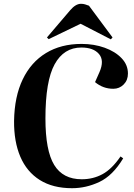

<svg xmlns="http://www.w3.org/2000/svg" viewBox="-20 -976 705 1010"><path d="M503 -596Q530 -657 501 -691.5Q472 -726 408 -726Q316 -726 267.5 -638Q219 -550 219 -353Q219 -184 265 -108.5Q311 -33 410 -33Q470 -33 519.5 -60Q569 -87 614 -153L628 -143Q573 -52 503 -19Q433 14 359 14Q258 14 189.5 -29Q121 -72 87 -151.5Q53 -231 54 -340Q56 -468 99.5 -558.5Q143 -649 222 -697Q301 -745 409 -745Q475 -745 530.5 -725Q586 -705 619.5 -670Q653 -635 653 -589Q653 -554 630.5 -531.5Q608 -509 576 -509Q522 -509 480 -544ZM572 -779 563 -769 404 -851 236 -770 227 -779 349 -922Q378 -956 406 -956Q418 -956 427.5 -953Q437 -950 448 -946Z"/></svg>

Font: Literata 72pt
Style: Bold Italic
Weight: 700
Italic angle: -2°
Designer: Latin by Veronika Burian and Jose Scaglione. Greek by Irene Vlachou. Cyrillic by Vera Evstafieva
Foundry: TypeTogether
Version: Version 3.002